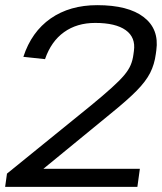

<svg xmlns="http://www.w3.org/2000/svg" viewBox="-20 -728 632 748"><path d="M7.2 -51.6 333.8 -316.6Q383.8 -357.7 415.1 -386.1Q446.5 -414.4 463.7 -434.9Q480.9 -455.4 488.9 -474.3Q497 -493.1 499.8 -515.7L501.7 -529.6Q509.1 -582.4 469.8 -610.5Q430.5 -638.7 350.8 -638.7Q279.4 -638.7 229.3 -602.6Q179.1 -566.6 155.4 -497.6L71 -506.6Q102.8 -604 177.3 -656Q251.9 -707.9 358.7 -707.9Q479.5 -707.9 540 -661.3Q600.4 -614.8 589 -532.1L587 -517.5Q581.7 -477 564.9 -443.9Q548.1 -410.9 512.5 -374.7Q476.9 -338.5 411.1 -285.2L84.4 -17.4L65.9 -70.5H524.9L515.2 0H0Z"/></svg>

Font: Pathway Extreme 8pt Thin 12pt
Style: Italic
Weight: 100
Italic angle: -8°
Version: Version 1.001;gftools[0.9.26]